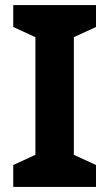

<svg xmlns="http://www.w3.org/2000/svg" viewBox="-20 -734 429 754"><path d="M357 0H32V-86L119 -126V-588L32 -628V-714H357V-628L270 -588V-126L357 -86Z"/></svg>

Font: Noto Sans Malayalam
Style: Regular
Weight: 400
Designer: Jelle Bosma - Monotype Design Team
Foundry: Monotype Imaging Inc.
Version: Version 2.103